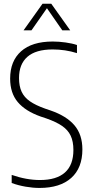

<svg xmlns="http://www.w3.org/2000/svg" viewBox="-20 -964 479 994"><path d="M40.5 -16.5V-58.5Q117 -32 187 -32Q272.5 -32 316.2 -71Q360 -110 360 -187.5Q360 -231.5 346 -261.2Q332 -291 301.5 -312Q271 -333 219.5 -351L191 -360.5Q111.5 -388.5 72 -435.5Q32.5 -482.5 32.5 -557Q32.5 -648 89.2 -698.5Q146 -749 253 -749Q285 -749 319.2 -744.2Q353.5 -739.5 378.5 -731V-689Q318 -708 252.5 -708Q165.5 -708 122 -670Q78.5 -632 78.5 -560Q78.5 -518 92 -489Q105.5 -460 135 -439.5Q164.5 -419 214 -401.5L242 -392Q324.5 -363.5 365.5 -315.2Q406.5 -267 406.5 -190.5Q406.5 -94.5 348.8 -42.8Q291 9 184.5 9Q150.5 9 112.8 2.5Q75 -4 40.5 -16.5ZM343.5 -807H302.5L223 -921.5L143 -807H102L200 -944.5H245.5Z"/></svg>

Font: Encode Sans Condensed ExLight
Style: Regular
Weight: 275
Width: 3
Designer: Multiple Designers
Foundry: Impallari Type
Version: Version 2.000